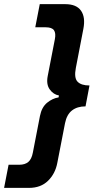

<svg xmlns="http://www.w3.org/2000/svg" viewBox="-87 -683 456 920"><path d="M276.4 -357.4Q267.1 -309.6 284.7 -291.5Q302.2 -273.4 341.8 -273.4L322.8 -173.3Q283.2 -173.3 258.1 -153.8Q232.9 -134.3 224.6 -92.8L187.5 98.1Q177.7 149.4 143.1 183.3Q108.4 217.3 51.8 217.3H-67.4L-45.9 106.4H5.4Q32.7 106.4 48.6 93Q64.5 79.6 70.3 48.8L104.5 -127.4Q112.8 -169.4 138.7 -190.7Q164.6 -211.9 193.8 -216.3L195.3 -225.6Q168.9 -230 151.4 -254.4Q133.8 -278.8 141.6 -318.4L175.8 -494.6Q181.6 -523.9 171.6 -538.1Q161.6 -552.2 132.3 -552.2H82L103.5 -663.1H225.6Q279.3 -663.1 301.3 -631.6Q323.2 -600.1 312.5 -544.9Z"/></svg>

Font: PT Astra Sans
Style: Bold Italic
Weight: 700
Italic angle: -16°
Designer: A.Korolkova, I. Chaeva
Foundry: ParaType Ltd
Version: Version 1.002W